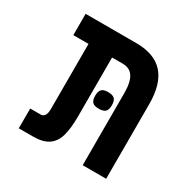

<svg xmlns="http://www.w3.org/2000/svg" viewBox="-139 -746 879 882"><g transform="rotate(30 300.0 -304.5)"><path d="M333.5 -496H277V-184Q277 -119 265.5 -79.2Q254 -39.5 225 -19.8Q196 0 144 0H68.5V-105H124Q137 -105 144.5 -116.2Q152 -127.5 152 -151V-496H71.5V-609H340Q437 -609 484.5 -556Q532 -503 532 -395.5V0H407.5V-383Q407.5 -440 389.5 -468Q371.5 -496 333.5 -496ZM297.5 -305.5Q297.5 -329.5 307.5 -339.5Q317.5 -349.5 341 -349.5Q365.5 -349.5 375.8 -339.5Q386 -329.5 386 -305.5Q386 -281.5 375.8 -271.5Q365.5 -261.5 341 -261.5Q317.5 -261.5 307.5 -271.5Q297.5 -281.5 297.5 -305.5Z"/></g></svg>

Font: JuliaMono
Style: Bold
Weight: 700
Monospace: yes
Designer: cormullion
Foundry: corm
Version: Version 0.055; ttfautohint (v1.8.4)